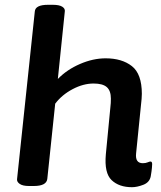

<svg xmlns="http://www.w3.org/2000/svg" viewBox="-20 -773 671 800"><path d="M530 7Q476 7 445 -22.5Q414 -52 421 -130L440 -327Q441 -336 441.5 -343.5Q442 -351 442 -362Q442 -395 425 -410Q408 -425 370 -425Q327 -425 282.5 -401.5Q238 -378 210 -341L177 -27Q173 2 121 2H101Q75 2 62.5 -6.5Q50 -15 51 -26L125 -725Q127 -753 180 -753H200Q227 -753 239.5 -745Q252 -737 250 -725L221 -444Q259 -483 313.5 -506.5Q368 -530 420 -530Q488 -530 529.5 -497.5Q571 -465 571 -382Q571 -371 570 -361Q569 -351 568 -341L547 -133Q543 -93 575 -93Q587 -93 595 -96.5Q603 -100 607 -100Q614 -100 614 -89Q614 -86 613 -73.5Q612 -61 608 -38Q603 -13 577 -3Q551 7 530 7Z"/></svg>

Font: Asap Semi Expanded Semi Expanded SemiBold
Style: Italic
Weight: 600
Width: 6
Italic angle: -6°
Designer: Pablo Cosgaya
Foundry: Omnibus-Type
Version: Version 3.001; ttfautohint (v1.8.4.7-5d5b)